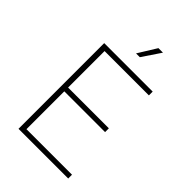

<svg xmlns="http://www.w3.org/2000/svg" viewBox="-261 -1005 1109 1109"><g transform="rotate(45 293.5 -450.5)"><path d="M111 0H517V-31H145V-340H478V-371H145V-669H507V-700H111ZM283 -788H314L390 -901H353Z"/></g></svg>

Font: Chess Sans ExtraLight
Style: Regular
Weight: 275
Designer: Wolf Bōese
Foundry: Wolf Bōese
Version: Version 7.223;Glyphs 3.3 (3306)